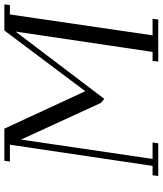

<svg xmlns="http://www.w3.org/2000/svg" viewBox="47 -789 742 876"><g transform="rotate(-90 418.0 -351.0)"><path d="M53.2 0 56.2 -25.9H99.1L195.8 -676.8H119.1L122.1 -702.1H269L439.9 -333L716.8 -702.1H835.9L833 -676.8H790L694.8 -25.9H770L767.1 0H575.2L578.1 -25.9H619.1L711.9 -650.9L404.8 -246.1L386.2 -262.2L219.2 -626L130.9 -25.9H206.1L202.1 0Z"/></g></svg>

Font: Dehuti Alt
Style: Italic
Weight: 400
Version: Version 1.2